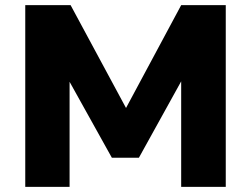

<svg xmlns="http://www.w3.org/2000/svg" viewBox="-20 -725 973 745"><path d="M78 0V-705H254L476 -293H462L683 -705H856V0H683V-422H690L519 -113H414L242 -422H250V0Z"/></svg>

Font: Nunito Sans 9pt Black
Style: Regular
Weight: 900
Version: Version 3.101;gftools[0.9.27]